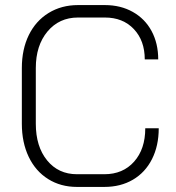

<svg xmlns="http://www.w3.org/2000/svg" viewBox="-20 -728 693 756"><path d="M66 -241V-460Q66 -534 93.5 -590Q121 -646 171.5 -677Q222 -708 287 -708H393Q455 -708 503 -681Q551 -654 577 -605.5Q603 -557 603 -494H550Q550 -568 507 -613.5Q464 -659 393 -659H287Q213 -659 167 -604Q121 -549 121 -460V-241Q121 -151 165.5 -96.5Q210 -42 283 -42H391Q464 -42 508 -91.5Q552 -141 552 -223H605Q605 -154 578.5 -101.5Q552 -49 503.5 -20.5Q455 8 391 8H283Q219 8 169.5 -23Q120 -54 93 -110.5Q66 -167 66 -241Z"/></svg>

Font: Bai Jamjuree Light
Style: Regular
Weight: 300
Designer: Katatrad Aksorn Co.,Ltd.
Foundry: Cadson Demak Co.,Ltd.
Version: Version 1.000; ttfautohint (v1.6)